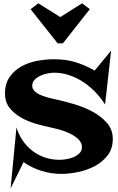

<svg xmlns="http://www.w3.org/2000/svg" viewBox="-20 -1006 701 1143"><path d="M651.4 -178.7Q651.4 -121.1 621.1 -81.5Q590.8 -42 544.9 -17.6Q499 6.8 445.3 18.1Q391.6 29.3 344.7 29.3Q286.1 29.3 227.1 11.2Q168 -6.8 120.1 -41L43 116.2L78.1 -248Q90.8 -204.1 115.7 -168.5Q140.6 -132.8 173.8 -107.4Q207 -82 247.6 -68.4Q288.1 -54.7 334 -54.7Q350.6 -54.7 373.5 -58.1Q396.5 -61.5 417.5 -70.3Q438.5 -79.1 453.1 -93.8Q467.8 -108.4 467.8 -129.9Q467.8 -157.2 445.8 -177.7Q423.8 -198.2 393.6 -212.4Q363.3 -226.6 331.1 -235.4Q298.8 -244.1 279.3 -248Q239.3 -255.9 192.4 -269.5Q145.5 -283.2 105 -306.2Q64.5 -329.1 37.1 -363.8Q9.8 -398.4 9.8 -449.2Q9.8 -507.8 37.1 -547.4Q64.5 -586.9 106.9 -610.4Q149.4 -633.8 200.7 -643.6Q252 -653.3 300.8 -653.3Q371.1 -653.3 426.8 -636.7Q482.4 -620.1 543.9 -585.9L641.6 -705.1L605.5 -383.8Q581.1 -422.9 548.3 -457Q515.6 -491.2 476.6 -517.1Q437.5 -543 393.1 -558.1Q348.6 -573.2 301.8 -573.2Q285.2 -573.2 263.2 -568.8Q241.2 -564.5 220.7 -555.2Q200.2 -545.9 186 -531.2Q171.9 -516.6 171.9 -495.1Q171.9 -474.6 189 -460.4Q206.1 -446.3 230 -437Q253.9 -427.7 278.3 -421.9Q302.7 -416 317.4 -413.1Q361.3 -403.3 418.9 -386.7Q476.6 -370.1 528.3 -342.8Q580.1 -315.4 615.7 -275.4Q651.4 -235.4 651.4 -178.7ZM514.6 -951.2 354.5 -748H323.2L162.1 -951.2L208 -986.3L338.9 -904.3L468.8 -986.3Z"/></svg>

Font: Fontdiner Swanky
Style: Regular
Weight: 400
Designer: Font Diner, Inc
Foundry: Font Diner, Inc
Version: Version 1.000